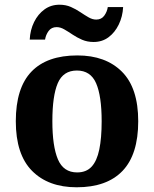

<svg xmlns="http://www.w3.org/2000/svg" viewBox="-20 -784 653 814"><path d="M305 10Q185 10 116 -59.5Q47 -129 47 -270Q47 -411 113 -480Q179 -549 308 -549Q428 -549 497 -480Q566 -411 566 -270Q566 -129 499.5 -59.5Q433 10 305 10ZM307 -53Q346 -53 368.5 -77.5Q391 -102 401 -150.5Q411 -199 411 -270Q411 -377 387.5 -431Q364 -485 306 -485Q248 -485 225 -431.5Q202 -378 202 -270Q202 -164 225.5 -108.5Q249 -53 307 -53ZM377 -606Q350 -606 328 -615.5Q306 -625 287.5 -637.5Q269 -650 252.5 -659.5Q236 -669 220 -669Q198 -669 186 -652.5Q174 -636 171 -616H106Q108 -657 124.5 -690.5Q141 -724 168.5 -744Q196 -764 232 -764Q259 -764 280.5 -754.5Q302 -745 320.5 -732.5Q339 -720 355.5 -710.5Q372 -701 388 -701Q410 -701 422 -717.5Q434 -734 437 -754H502Q500 -714 483.5 -680Q467 -646 440 -626Q413 -606 377 -606Z"/></svg>

Font: Noto Serif Kannada
Style: Bold
Weight: 700
Version: Version 2.003